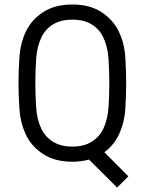

<svg xmlns="http://www.w3.org/2000/svg" viewBox="-20 -721 653 867"><path d="M306.6 -700.7Q385.7 -700.7 439 -665.8Q492.2 -630.9 517.6 -576.2Q542 -524.4 545.9 -462.2Q549.8 -399.9 549.8 -345.7Q549.8 -291.5 545.9 -229.5Q542 -167.5 517.6 -115.2Q495.1 -65.9 451.2 -33.7L559.6 75.2L508.8 126L381.8 -0.5Q346.7 9.3 306.6 9.3Q227.5 9.3 174.3 -25.6Q121.1 -60.5 95.7 -115.2Q71.8 -167.5 67.6 -229.5Q63.5 -291.5 63.5 -345.7Q63.5 -399.9 67.6 -462.2Q71.8 -524.4 95.7 -576.2Q121.1 -630.9 174.3 -665.8Q227.5 -700.7 306.6 -700.7ZM306.6 -632.3Q253.4 -632.3 218.3 -610.1Q183.1 -587.9 166 -550.3Q146.5 -508.3 143.1 -453.1Q139.6 -397.9 139.6 -345.7Q139.6 -293.9 143.1 -238.5Q146.5 -183.1 166 -141.1Q183.1 -104 218.3 -81.5Q253.4 -59.1 306.6 -59.1Q359.9 -59.1 395 -81.5Q430.2 -104 447.3 -141.1Q466.8 -183.1 470.2 -238.5Q473.6 -293.9 473.6 -345.7Q473.6 -397.9 470.2 -453.1Q466.8 -508.3 447.3 -550.3Q430.2 -587.9 395 -610.1Q359.9 -632.3 306.6 -632.3Z"/></svg>

Font: Gidole
Style: Regular
Weight: 400
Version: Version 2.100; ttfautohint (v1.8.4.7-5d5b)